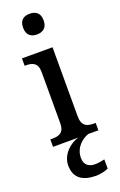

<svg xmlns="http://www.w3.org/2000/svg" viewBox="-187 -809 684 1098"><g transform="rotate(-20 154.5 -260.5)"><path d="M153 -635C188 -635 216 -652 216 -698C216 -745 188 -761 153 -761C118 -761 91 -745 91 -698C91 -652 118 -635 153 -635ZM19 0H174C117 14 64 68 64 130C64 206 112 240 196 240C215 240 250 234 270 224V168C248 173 228 176 211 176C174 176 147 157 147 115C147 52 194 13 234 0H295V-45H284C243 -45 211 -55 211 -117V-536H25V-491H32C72 -491 104 -481 104 -423V-113C104 -55 72 -45 31 -45H19Z"/></g></svg>

Font: Noto Serif Bengali SemiCondensed
Style: Regular
Weight: 400
Width: 4
Designer: Juan Bruce, Universal Thirst, Indian Type Foundry and the Monotype Design Team.
Foundry: Monotype Imaging Inc.
Version: Version 2.003